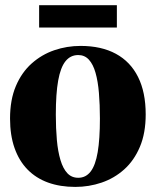

<svg xmlns="http://www.w3.org/2000/svg" viewBox="-20 -705 598 736"><path d="M18.5 -250.5Q18.5 -322.5 40.8 -375Q63 -427.5 101.5 -461.8Q140 -496 188.2 -512.5Q236.5 -529 289 -529Q368.5 -529 424.2 -498.8Q480 -468.5 509.2 -410Q538.5 -351.5 538.5 -266.5Q538.5 -194.5 516.2 -142Q494 -89.5 456 -55.5Q418 -21.5 369.5 -5Q321 11.5 268.5 11.5Q210.5 11.5 164.2 -5.2Q118 -22 85.5 -55.2Q53 -88.5 35.8 -137.5Q18.5 -186.5 18.5 -250.5ZM280 -23.5Q309 -23.5 327.5 -47.5Q346 -71.5 354.5 -121.8Q363 -172 363 -250.5Q363 -304 359.2 -348.8Q355.5 -393.5 346.2 -426Q337 -458.5 320.8 -476.2Q304.5 -494 280 -494Q250 -494 231 -470.2Q212 -446.5 203 -396.2Q194 -346 194 -265.5Q194 -212.5 198 -168.2Q202 -124 211.8 -91.5Q221.5 -59 238 -41.2Q254.5 -23.5 280 -23.5ZM428 -685V-599.5H130V-685Z"/></svg>

Font: Merriweather 120pt ExtraBold
Style: Regular
Weight: 800
Version: Version 2.100